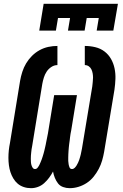

<svg xmlns="http://www.w3.org/2000/svg" viewBox="-20 -975 640 1003"><path d="M344 8Q326 8 309.5 2Q293 -4 283 -17Q273 -30 266.5 -46Q260 -62 257 -79Q248 -62 236.5 -46.5Q225 -31 210.5 -18Q196 -5 178 1.5Q160 8 142 8Q122 8 104 2Q86 -4 72.5 -15.5Q59 -27 49.5 -43Q40 -59 34.5 -76Q29 -93 26.5 -112Q24 -131 24 -150.5Q24 -170 26 -189.5Q28 -209 32 -228L85 -553Q89 -576 96.5 -599.5Q104 -623 116.5 -644Q129 -665 147 -683Q165 -701 187 -713Q209 -725 232.5 -730Q256 -735 280 -735V-635Q263 -635 248 -625Q233 -615 223.5 -600.5Q214 -586 209 -569.5Q204 -553 201 -537L148 -212Q146 -204 145 -195.5Q144 -187 143 -178.5Q142 -170 141.5 -162Q141 -154 141 -146Q141 -138 141.5 -129.5Q142 -121 144 -113.5Q146 -106 150.5 -99Q155 -92 163 -92Q171 -92 176.5 -99Q182 -106 185.5 -113Q189 -120 192 -127.5Q195 -135 198 -142.5Q201 -150 203 -157.5Q205 -165 207.5 -172.5Q210 -180 211.5 -187.5Q213 -195 215 -202.5Q217 -210 218.5 -218Q220 -226 221.5 -233.5Q223 -241 224.5 -248.5Q226 -256 227.5 -263.5Q229 -271 230.5 -278.5Q232 -286 233 -294L263 -478H382L352 -294Q350 -285 348.5 -276Q347 -267 346 -258.5Q345 -250 344 -241Q343 -232 341.5 -223Q340 -214 339.5 -205Q339 -196 338 -187Q337 -178 337 -169.5Q337 -161 336.5 -152Q336 -143 336.5 -134.5Q337 -126 338.5 -117Q340 -108 343.5 -100Q347 -92 356 -92Q364 -92 370 -98Q376 -104 380 -110.5Q384 -117 387.5 -124.5Q391 -132 393.5 -139Q396 -146 398 -153.5Q400 -161 402 -168.5Q404 -176 405 -183.5Q406 -191 408 -198L462 -523Q463 -535 464.5 -546.5Q466 -558 466 -569.5Q466 -581 464 -592Q462 -603 457.5 -612.5Q453 -622 444 -628.5Q435 -635 423 -635V-735Q451 -735 478 -728.5Q505 -722 526 -706Q547 -690 560 -667Q573 -644 578.5 -617.5Q584 -591 583 -563Q582 -535 578 -507L524 -182Q520 -159 513.5 -136.5Q507 -114 496 -93Q485 -72 469.5 -52.5Q454 -33 433.5 -19.5Q413 -6 390 1Q367 8 344 8ZM185 -815 208 -955H596L572 -815H485L496 -881H433L422 -815H335L346 -881H283L272 -815Z"/></svg>

Font: Iosevka Curly Slab ExObl
Style: Bold
Weight: 700
Width: 7
Italic angle: -9°
Monospace: yes
Designer: Belleve Invis
Foundry: Belleve Invis
Version: Version 11.0.0; ttfautohint (v1.8.3)